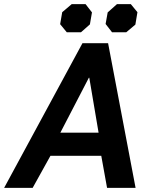

<svg xmlns="http://www.w3.org/2000/svg" viewBox="-59 -909 725 929"><path d="M340 -700H464L597 0H459L431 -155H185L99 0H-39ZM418 -267 373 -533H371L233 -267ZM232 -792 242 -850 288 -889H355L386 -849L376 -791L333 -753H264ZM452 -793 462 -849 507 -889H574L606 -850L596 -790L552 -753H483Z"/></svg>

Font: Chakra Petch
Style: Bold Italic
Weight: 700
Italic angle: -10°
Designer: Katatrad Aksorn Co.,Ltd.
Foundry: Cadson Demak Co.,Ltd.
Version: Version 1.000; ttfautohint (v1.6)